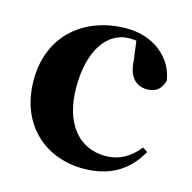

<svg xmlns="http://www.w3.org/2000/svg" viewBox="-90 -653 758 759"><g transform="rotate(15 289.5 -273.0)"><path d="M397 -449C401 -375 436 -351 478 -351C512 -351 534 -368 544 -404C531 -494 451 -563 338 -563C171 -563 35 -458 35 -272C35 -86 162 17 314 17C423 17 496 -29 542 -112L522 -125C486 -80 443 -54 385 -54C278 -54 205 -139 205 -288C205 -441 270 -528 359 -528C368 -528 377 -527 387 -526Z"/></g></svg>

Font: Noto Serif KR Black
Style: Regular
Weight: 900
Version: Version 1.001;PS 1.001;hotconv 16.6.54;makeotf.lib2.5.65590